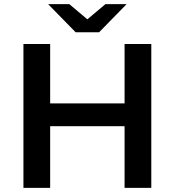

<svg xmlns="http://www.w3.org/2000/svg" viewBox="-20 -914 850 934"><path d="M462 -757 596 -894H493L405 -820L317 -894H214L348 -757ZM586 -700V-411H224V-700H94V0H224V-300H586V0H716V-700Z"/></svg>

Font: Montserrat Lite SemiBold
Style: Regular
Weight: 600
Designer: Julieta Ulanovsky
Foundry: Julieta Ulanovsky
Version: Version 7.200;PS 007.200;hotconv 1.0.88;makeotf.lib2.5.64775